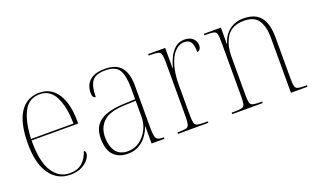

<svg xmlns="http://www.w3.org/2000/svg" viewBox="-64 -871 1989 1208"><g transform="rotate(-20 930.0 -267.0)"><path d="M244 10Q158 10 108 -60.5Q58 -131 58 -262Q58 -403 104 -472.5Q150 -542 235 -542Q313 -542 356 -475Q399 -408 399 -290V-276H87Q86 -133 129.5 -66.5Q173 0 244 0Q296 0 327.5 -27.5Q359 -55 373 -102Q384 -96 384 -83Q384 -66 368 -44Q352 -22 321 -6Q290 10 244 10ZM371 -286Q370 -397 336.5 -464.5Q303 -532 234 -532Q160 -532 126 -466Q92 -400 87 -286Z M631 10Q568 10 534 -26.5Q500 -63 500 -139Q500 -217 552.5 -253.5Q605 -290 713 -294L788 -297V-371Q788 -452 765.5 -492Q743 -532 672 -532Q607 -532 583.5 -499Q560 -466 560 -395Q538 -395 538 -432Q538 -460 550.5 -485Q563 -510 592.5 -526Q622 -542 673 -542Q749 -542 782.5 -500.5Q816 -459 816 -379V-97Q816 -60 820 -41.5Q824 -23 835.5 -16.5Q847 -10 871 -10H876V0H790V-114H788Q777 -83 756 -54.5Q735 -26 703.5 -8Q672 10 631 10ZM635 -5Q679 -5 713.5 -30Q748 -55 768 -94.5Q788 -134 788 -178V-287L712 -284Q611 -280 569.5 -240.5Q528 -201 528 -136Q528 -78 554 -41.5Q580 -5 635 -5Z M967 0V-10H982Q1012 -10 1026 -14Q1040 -18 1044.5 -34.5Q1049 -51 1049 -87V-451Q1049 -486 1044.5 -502Q1040 -518 1024.5 -522Q1009 -526 974 -526H962V-536H1076V-400H1078Q1087 -435 1103 -468Q1119 -501 1144.5 -522.5Q1170 -544 1206 -544Q1242 -544 1262.5 -525Q1283 -506 1283 -479Q1283 -464 1276.5 -453.5Q1270 -443 1257 -443Q1257 -489 1244 -509Q1231 -529 1201 -529Q1164 -529 1136 -498.5Q1108 -468 1092.5 -413.5Q1077 -359 1077 -289V-87Q1077 -51 1081 -34.5Q1085 -18 1099.5 -14Q1114 -10 1144 -10H1170V0Z M1330 0V-10H1348Q1382 -10 1397.5 -14Q1413 -18 1417 -34Q1421 -50 1421 -85V-452Q1421 -486 1417 -502Q1413 -518 1398.5 -522Q1384 -526 1354 -526H1335V-536H1449V-428H1451Q1467 -481 1506 -511.5Q1545 -542 1600 -542Q1679 -542 1715 -497Q1751 -452 1751 -359V-85Q1751 -50 1755 -34Q1759 -18 1774.5 -14Q1790 -10 1823 -10H1834V0H1723V-371Q1723 -442 1695.5 -484.5Q1668 -527 1600 -527Q1519 -527 1484 -474.5Q1449 -422 1449 -340V-85Q1449 -50 1453 -34Q1457 -18 1472.5 -14Q1488 -10 1522 -10H1534V0Z"/></g></svg>

Font: Noto Serif Display SemiCondensed Thin
Style: Regular
Weight: 100
Width: 4
Designer: Monotype Design Team
Foundry: Monotype Imaging Inc.
Version: Version 2.009